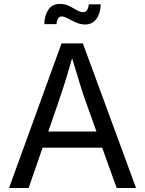

<svg xmlns="http://www.w3.org/2000/svg" viewBox="-20 -946 730 966"><path d="M25.4 0 289.6 -727.5H397L664.6 0H566.9L494.1 -203.1H194.3L124 0ZM222.7 -284.2H465.3L412.6 -431.6Q399.4 -468.3 382.8 -521.2Q366.2 -574.2 342.8 -653.3Q319.8 -572.8 302.7 -519Q285.6 -465.3 273.9 -431.6ZM408.7 -822.8Q384.8 -822.8 362.1 -833Q339.4 -843.3 321 -853.3Q302.7 -863.3 290 -863.3Q277.3 -863.3 271.2 -851.1Q265.1 -838.9 264.2 -824.7H202.6Q204.1 -868.7 223.4 -897.5Q242.7 -926.3 281.7 -926.3Q307.1 -926.3 327.6 -916Q348.1 -905.8 365.7 -895.3Q383.3 -884.8 399.4 -884.8Q421.9 -884.8 426.8 -924.3H486.8Q485.4 -878.4 465.1 -850.6Q444.8 -822.8 408.7 -822.8Z"/></svg>

Font: Inter-Regular
Style: Regular
Weight: 400
Designer: Rasmus Andersson
Foundry: rsms
Version: Version 4.000;git-a52131595